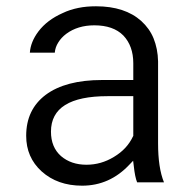

<svg xmlns="http://www.w3.org/2000/svg" viewBox="-20 -575 601 605"><path d="M496.7 -0.5C484.1 -31.2 478.1 -72.5 478.1 -123.4V-381.4C477.6 -408.6 472.5 -432.7 464 -453.9C455.4 -475.1 442.3 -493.2 425.2 -508.8C390.9 -539.5 343.6 -555.2 282.6 -555.2C263 -555.2 244.8 -553.7 227.2 -550.1C209.6 -546.6 192.4 -541.1 176.8 -533.5C145.1 -519.4 119.4 -500.3 100.8 -475.6C84.6 -453.9 75.6 -431.7 74.1 -409.1H152.6C153.7 -420.7 157.2 -431.2 163.7 -441.3C169.8 -451.4 178.3 -460.5 188.9 -468.5C212.6 -486.1 242.3 -495.2 277.1 -495.2C316.9 -495.2 347.6 -484.6 368.8 -463C389.4 -441.3 400 -412.1 400 -375.8V-331V-322.9H392.4H301.8C225.2 -322.9 165.7 -307.3 123.9 -276.1C83.1 -245.3 62.5 -202.5 62.5 -147.1C62.5 -101.8 78.6 -64.5 111.3 -34.8C144.6 -5 186.9 10.1 238.8 10.1C296.7 10.1 346.6 -12.1 388.4 -56.9L399.5 -68.5L401.5 -52.4C404 -28.7 407.6 -11.1 412.1 -0.5ZM172.3 -83.1C151.1 -101.8 140.6 -127.5 140.6 -160.2C140.6 -234.8 200 -272 319.4 -272H392.4H400V-264V-148.1V-146.6L399 -145.1C386.4 -118.4 366.8 -97.2 339 -80.6C311.8 -64 283.1 -55.9 252.4 -55.9C220.2 -55.9 193.5 -65 172.3 -83.1Z"/></svg>

Font: Vazir FD Light
Style: Regular
Weight: 300
Foundry: DejaVu fonts team - Redesigned by Saber Rastikerdar
Version: Version 21.10;October 20, 2019;FontCreator 12.0.0.2547 64-bi